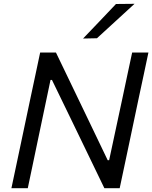

<svg xmlns="http://www.w3.org/2000/svg" viewBox="-20 -989 800 1009"><path d="M40 0Q52.5 -59 64.2 -114.2Q76 -169.5 90 -236L140 -473Q154.5 -541 166.5 -597.2Q178.5 -653.5 191 -713H274Q317.5 -622.5 358.8 -536.8Q400 -451 439.5 -369L546 -147H553.5L623.5 -473.5Q638 -541.5 649.8 -597.5Q661.5 -653.5 674.5 -713H760Q747.5 -653.5 735.5 -597.2Q723.5 -541 709 -473.5L659 -236Q645 -169 633.2 -114Q621.5 -59 609 0H528.5Q491.5 -77 450.8 -160.8Q410 -244.5 361.5 -345.5L253 -569H245.5L175.5 -236Q161.5 -168.5 150 -114Q138.5 -59.5 126 0ZM416.5 -786.5Q461 -833 503.5 -877.5Q546 -922 589.5 -968L687 -969Q636.5 -922.5 587.2 -877.5Q538 -832.5 489.5 -788Z"/></svg>

Font: Commissioner
Style: Italic
Weight: 400
Italic angle: -12°
Designer: Kostas Bartsokas
Foundry: Kostas Bartsokas
Version: Version 1.000; ttfautohint (v1.8.3)